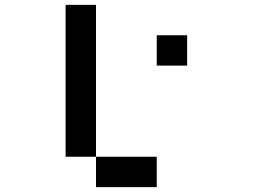

<svg xmlns="http://www.w3.org/2000/svg" viewBox="-20 -770 1040 790"><path d="M250 -750H375V-125H250ZM375 -125H625V0H375ZM625 -625H750V-500H625Z"/></svg>

Font: Dogica
Style: Regular
Weight: 400
Monospace: yes
Designer: Roberto Mocci
Version: Version 001.012